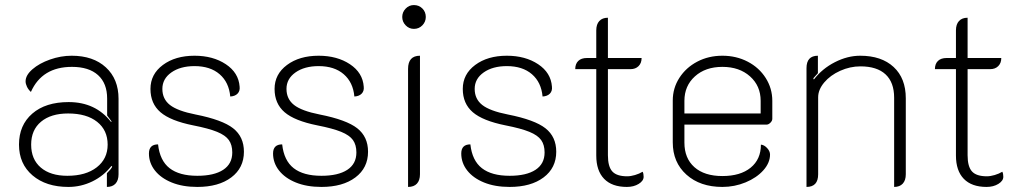

<svg xmlns="http://www.w3.org/2000/svg" viewBox="-20 -729 4026 758"><path d="M55 -158Q55 -235 107.5 -280.5Q160 -326 251 -326Q357 -326 418 -248L421 -249Q411 -263 403 -273V-340Q403 -400 367 -432.5Q331 -465 264 -465Q146 -465 102 -366Q92 -375 86.5 -386.5Q81 -398 81 -408Q81 -432 108 -455.5Q135 -479 177.5 -494Q220 -509 263 -509Q348 -509 398 -463Q448 -417 448 -339V-41Q448 -17 436 -4Q424 9 402 9V-45Q420 -63 423 -71L420 -74Q390 -35 345 -13Q300 9 250 9Q162 9 108.5 -36.5Q55 -82 55 -158ZM405 -158Q405 -215 363.5 -248Q322 -281 249 -281Q181 -281 142 -248.5Q103 -216 103 -158Q103 -100 141 -67.5Q179 -35 246 -35Q319 -35 362 -68.5Q405 -102 405 -158Z M568 -123Q568 -159 604 -159Q611 -95 649.5 -65Q688 -35 759 -35Q825 -35 861 -58.5Q897 -82 897 -127Q897 -157 883.5 -176Q870 -195 837 -208.5Q804 -222 743 -234Q653 -252 613.5 -286Q574 -320 574 -378Q574 -436 623 -472.5Q672 -509 748 -509Q821 -509 871.5 -475.5Q922 -442 926 -387Q928 -370 918 -359.5Q908 -349 889 -348Q884 -404 847 -436Q810 -468 748 -468Q692 -468 656.5 -443Q621 -418 621 -378Q621 -338 651 -314.5Q681 -291 752 -277Q858 -256 900.5 -222.5Q943 -189 943 -130Q943 -66 893 -28.5Q843 9 759 9Q701 9 658 -8.5Q615 -26 591.5 -56Q568 -86 568 -123Z M1058 -123Q1058 -159 1094 -159Q1101 -95 1139.5 -65Q1178 -35 1249 -35Q1315 -35 1351 -58.5Q1387 -82 1387 -127Q1387 -157 1373.5 -176Q1360 -195 1327 -208.5Q1294 -222 1233 -234Q1143 -252 1103.5 -286Q1064 -320 1064 -378Q1064 -436 1113 -472.5Q1162 -509 1238 -509Q1311 -509 1361.5 -475.5Q1412 -442 1416 -387Q1418 -370 1408 -359.5Q1398 -349 1379 -348Q1374 -404 1337 -436Q1300 -468 1238 -468Q1182 -468 1146.5 -443Q1111 -418 1111 -378Q1111 -338 1141 -314.5Q1171 -291 1242 -277Q1348 -256 1390.5 -222.5Q1433 -189 1433 -130Q1433 -66 1383 -28.5Q1333 9 1249 9Q1191 9 1148 -8.5Q1105 -26 1081.5 -56Q1058 -86 1058 -123Z M1568 -662Q1568 -681 1581.5 -695Q1595 -709 1614 -709Q1634 -709 1647.5 -695.5Q1661 -682 1661 -662Q1661 -643 1647.5 -629Q1634 -615 1614 -615Q1595 -615 1581.5 -629Q1568 -643 1568 -662ZM1591 -457Q1591 -509 1638 -509V-41Q1638 -17 1626 -4Q1614 9 1591 9Z M1801 -123Q1801 -159 1837 -159Q1844 -95 1882.5 -65Q1921 -35 1992 -35Q2058 -35 2094 -58.5Q2130 -82 2130 -127Q2130 -157 2116.5 -176Q2103 -195 2070 -208.5Q2037 -222 1976 -234Q1886 -252 1846.5 -286Q1807 -320 1807 -378Q1807 -436 1856 -472.5Q1905 -509 1981 -509Q2054 -509 2104.5 -475.5Q2155 -442 2159 -387Q2161 -370 2151 -359.5Q2141 -349 2122 -348Q2117 -404 2080 -436Q2043 -468 1981 -468Q1925 -468 1889.5 -443Q1854 -418 1854 -378Q1854 -338 1884 -314.5Q1914 -291 1985 -277Q2091 -256 2133.5 -222.5Q2176 -189 2176 -130Q2176 -66 2126 -28.5Q2076 9 1992 9Q1934 9 1891 -8.5Q1848 -26 1824.5 -56Q1801 -86 1801 -123Z M2334 -115V-456H2251Q2251 -477 2263 -488.5Q2275 -500 2297 -500H2334V-609Q2334 -633 2346 -646Q2358 -659 2380 -659V-500H2513Q2513 -480 2501 -468Q2489 -456 2469 -456H2380V-116Q2380 -71 2397.5 -52Q2415 -33 2456 -33Q2470 -33 2487 -38Q2504 -43 2517 -51Q2521 -44 2521 -31Q2521 -15 2501.5 -3Q2482 9 2455 9Q2396 9 2365 -23Q2334 -55 2334 -115Z M2636 -167V-332Q2636 -381 2662 -421.5Q2688 -462 2732.5 -485.5Q2777 -509 2832 -509Q2887 -509 2932 -485.5Q2977 -462 3003 -421Q3029 -380 3029 -331V-260Q3029 -252 3021.5 -244.5Q3014 -237 3006 -237H2682V-166Q2682 -104 2721.5 -69Q2761 -34 2832 -34Q2903 -34 2943.5 -67Q2984 -100 2984 -158Q2997 -157 3008.5 -144.5Q3020 -132 3020 -119Q3020 -86 2993.5 -56.5Q2967 -27 2923.5 -9Q2880 9 2832 9Q2744 9 2690 -39.5Q2636 -88 2636 -167ZM2983 -281V-331Q2983 -390 2941 -427.5Q2899 -465 2832 -465Q2765 -465 2723.5 -427.5Q2682 -390 2682 -331V-281Z M3164 -460Q3164 -509 3209 -509V-440L3191 -420L3193 -415Q3226 -458 3276 -483.5Q3326 -509 3376 -509Q3460 -509 3508 -464.5Q3556 -420 3556 -341V-41Q3556 -17 3544 -4Q3532 9 3510 9V-343Q3510 -404 3476 -435.5Q3442 -467 3377 -467Q3336 -467 3297 -449.5Q3258 -432 3234 -403.5Q3210 -375 3210 -345V-41Q3210 9 3164 9Z M3754 -115V-456H3671Q3671 -477 3683 -488.5Q3695 -500 3717 -500H3754V-609Q3754 -633 3766 -646Q3778 -659 3800 -659V-500H3933Q3933 -480 3921 -468Q3909 -456 3889 -456H3800V-116Q3800 -71 3817.5 -52Q3835 -33 3876 -33Q3890 -33 3907 -38Q3924 -43 3937 -51Q3941 -44 3941 -31Q3941 -15 3921.5 -3Q3902 9 3875 9Q3816 9 3785 -23Q3754 -55 3754 -115Z"/></svg>

Font: K2D Thin
Style: Regular
Weight: 100
Designer: Katatrad Aksorn Co.,Ltd.
Foundry: Cadson Demak Co.,Ltd.
Version: Version 1.000; ttfautohint (v1.6)